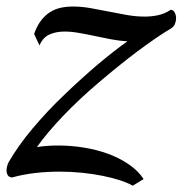

<svg xmlns="http://www.w3.org/2000/svg" viewBox="-52 -549 595 595"><path d="M476.6 -518.6Q484.9 -518.6 489.3 -510.5Q493.7 -502.4 493.7 -492.2Q493.7 -483.4 490 -474.6Q486.3 -465.8 478 -460.9Q454.1 -446.8 427 -428Q399.9 -409.2 370.8 -387.5Q341.8 -365.7 311.8 -341.3Q281.7 -316.9 252 -291.5Q222.7 -266.6 194.8 -240.5Q167 -214.4 142.6 -188.7Q118.2 -163.1 97.7 -138.7Q77.1 -114.3 62.5 -93.3Q78.1 -95.7 94.7 -96.9Q111.3 -98.1 128.4 -98.1Q167.5 -98.1 207.3 -91.8Q247.1 -85.4 282.5 -72.5Q317.9 -59.6 346.7 -40Q375.5 -20.5 393.1 5.9L359.4 26.4Q342.8 17.1 318.6 9.3Q294.4 1.5 264.6 -4.4Q234.9 -10.3 201.4 -13.7Q168 -17.1 132.8 -17.1Q94.7 -17.1 57.6 -12.9Q20.5 -8.8 -14.6 1Q-24.4 0 -28.1 -6.3Q-31.7 -12.7 -31.7 -21Q-31.7 -28.3 -29.5 -35.6Q-27.3 -43 -24.4 -47.9Q-10.7 -71.3 7.8 -97.7Q26.4 -124 48.8 -150.6Q71.3 -177.2 96.2 -203.9Q121.1 -230.5 147 -254.9Q173.3 -280.3 199.7 -304.2Q226.1 -328.1 251.2 -349.4Q276.4 -370.6 299.6 -388.7Q322.8 -406.7 342.8 -420.9Q317.9 -422.4 292.2 -427.2Q266.6 -432.1 241.5 -437.5Q216.3 -442.9 192.6 -447Q168.9 -451.2 147.9 -451.2Q121.6 -451.2 101.3 -442.1Q81.1 -433.1 70.3 -408.2L53.7 -443.8Q62.5 -468.8 75 -485.1Q87.4 -501.5 102.8 -511.2Q118.2 -521 136.2 -524.9Q154.3 -528.8 174.3 -528.8Q200.2 -528.8 228.3 -523.9Q256.3 -519 284.9 -513.2Q313.5 -507.3 341.8 -502.4Q370.1 -497.6 396.5 -497.6Q418.9 -497.6 439.2 -502.2Q459.5 -506.8 476.6 -518.6Z"/></svg>

Font: Arian AMU Serif
Style: Italic
Weight: 400
Italic angle: -15°
Designer: Ruben Hakobyan (Tarumian)
Foundry: Ruben Hakobyan (Tarumian)
Version: Version 1.002